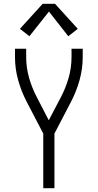

<svg xmlns="http://www.w3.org/2000/svg" viewBox="-20 -992 515 1012"><path d="M208 0V-288L122 -453Q93 -508 76 -568.5Q59 -629 59 -691V-735H118V-691Q118 -635 133.5 -581Q149 -527 175 -478L237 -358L300 -478Q326 -527 341.5 -581Q357 -635 357 -691V-735H416V-691Q416 -629 399 -568.5Q382 -508 353 -453L267 -288V0ZM135 -801 85 -840 205 -972H270L390 -840L340 -801L238 -931Z"/></svg>

Font: Iosevka QP Light
Style: Regular
Weight: 300
Designer: Belleve Invis
Foundry: Belleve Invis
Version: Version 20.0.0; ttfautohint (v1.8.4)